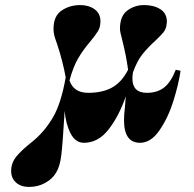

<svg xmlns="http://www.w3.org/2000/svg" viewBox="-20 -549 764 757"><path d="M692 -270Q684 -216 663.5 -150.5Q643 -85 609 -35.5Q575 14 532 14Q469 14 469 -75Q469 -98 472 -120L476 -169Q449 -91 408 -38.5Q367 14 311 14Q277 14 258 -23.5Q239 -61 235 -112Q227 21 221.5 64.5Q216 108 201 132Q187 156 158.5 172Q130 188 94 188Q63 188 43.5 171Q24 154 24 125Q24 93 45 67.5Q66 42 108 9Q154 -28 187.5 -84Q221 -140 239 -244Q228 -306 205 -376Q197 -397 194 -409.5Q191 -422 191 -435Q191 -486 223 -507.5Q255 -529 296 -529Q330 -529 353 -512.5Q376 -496 376 -465Q376 -443 367 -427.5Q358 -412 338 -388Q309 -354 289 -320.5Q269 -287 254 -232Q270 -183 328 -183Q384 -183 422 -204Q460 -225 485 -274Q478 -328 461 -395Q453 -424 453 -435Q453 -486 482 -507.5Q511 -529 548 -529Q587 -529 612.5 -512.5Q638 -496 638 -463Q638 -459 636 -447Q633 -432 623.5 -420.5Q614 -409 594 -390Q563 -362 541.5 -335Q520 -308 504 -263Q502 -247 502 -240Q502 -183 559 -183Q600 -183 627 -204Q654 -225 673 -274Z"/></svg>

Font: Playfair Display SC Black
Style: Regular
Weight: 900
Designer: Claus Eggers Sørensen
Foundry: Claus Eggers Sørensen
Version: Version 1.200; ttfautohint (v1.6)